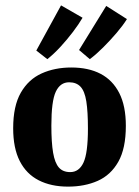

<svg xmlns="http://www.w3.org/2000/svg" viewBox="-20 -684 518 714"><path d="M307 -206Q307 -269 301 -307Q295 -345 279.5 -361.5Q264 -378 237 -378Q204 -378 187.5 -343Q171 -308 171 -217Q171 -154 177.5 -116Q184 -78 199 -61Q214 -44 241 -44Q274 -44 290.5 -79.5Q307 -115 307 -206ZM29 -207Q29 -290 57.5 -339.5Q86 -389 135 -411Q184 -433 245 -433Q309 -433 354 -409.5Q399 -386 423.5 -338Q448 -290 448 -216Q448 -132 420 -82.5Q392 -33 343.5 -11.5Q295 10 233 10Q170 10 124 -13.5Q78 -37 53.5 -85Q29 -133 29 -207ZM115 -496 207 -664 287 -618Q273 -594 251 -565Q229 -536 204.5 -509.5Q180 -483 156 -464ZM274 -498 375 -662 452 -613Q437 -589 413.5 -561.5Q390 -534 364 -508Q338 -482 314 -464Z"/></svg>

Font: Rasa
Style: Regular
Weight: 400
Designer: Anna Giedrys (Yrsa+Rasa design), David Brezina (Yrsa art-direction, Rasa art-direction, design)
Foundry: Rosetta Type Foundry
Version: Version 2.004